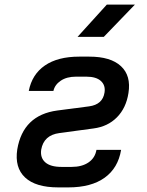

<svg xmlns="http://www.w3.org/2000/svg" viewBox="-20 -805 640 834"><path d="M277 9H233Q135 9 89 -34Q43 -77 55 -156Q80 -305 229 -325L367 -343Q426 -351 434 -403Q439 -434 418.5 -453Q398 -472 355 -472H310Q270 -472 244 -454.5Q218 -437 212 -410H105Q119 -482 175 -520.5Q231 -559 324 -559H368Q461 -559 505.5 -517.5Q550 -476 538 -401Q528 -336 488 -295.5Q448 -255 386 -247L238 -227Q170 -218 159 -155Q154 -120 176.5 -100Q199 -80 247 -80H291Q336 -80 364.5 -99.5Q393 -119 399 -154H506Q493 -75 434.5 -33Q376 9 277 9ZM317 -645 444 -785H566L431 -645Z"/></svg>

Font: JetBrains Mono NL SemiBold
Style: Italic
Weight: 600
Italic angle: -9°
Monospace: yes
Designer: Philipp Nurullin, Konstantin Bulenkov
Foundry: JetBrains
Version: Version 2.305; ttfautohint (v1.8.4.7-5d5b)